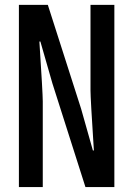

<svg xmlns="http://www.w3.org/2000/svg" viewBox="-20 -758 540 778"><path d="M56.6 0V-738.3H173.8L308.6 -317.4L356.4 -148.4H360.4Q346.7 -359.4 346.7 -391.6V-738.3H443.4V0H326.2L192.4 -419.9L143.6 -589.8H139.6Q153.3 -378.9 153.3 -347.7V0Z"/></svg>

Font: GenEi Gothic M SemiBold
Style: Regular
Weight: 500
Designer: o_tamon (Modified); [Source Han Sans]
Ryoko NISHIZUKA  (kana & ideographs); Paul D. Hunt (Latin, Greek & Cyrillic); Wenl
Version: Version 1.1a;Original Version 1.004